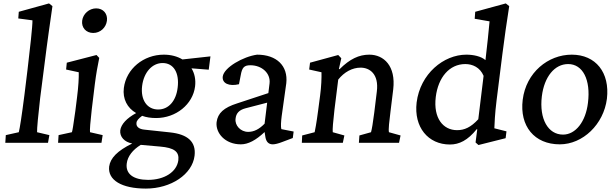

<svg xmlns="http://www.w3.org/2000/svg" viewBox="-20 -836 3605 1124"><path d="M11 0H261L269 -45L197 -62C196 -82 204 -166 215 -261L239 -448C260 -616 273 -700 287 -800L267 -816L90 -767L87 -728L170 -717C171 -687 155 -543 141 -427L123 -280C107 -155 96 -85 90 -62L14 -45Z M320 0H574L581 -45L507 -62C505 -74 509 -125 517 -194L535 -342C543 -405 551 -448 561 -497L545 -514L371 -469L367 -429L441 -413C442 -382 439 -328 431 -266L421 -186C409 -99 404 -70 401 -62L323 -45ZM461 -715C456 -674 484 -643 526 -643C567 -643 601 -674 606 -715C611 -755 585 -787 543 -787C502 -787 466 -755 461 -715Z M834 268C982 268 1106 184 1119 76C1129 -6 1079 -50 975 -61L826 -77C793 -80 776 -95 779 -117C780 -130 791 -142 812 -158C836 -149 864 -145 894 -145C1010 -145 1109 -225 1122 -330C1127 -370 1119 -407 1101 -436L1202 -428L1212 -506L1048 -488C1018 -506 981 -516 939 -516C820 -516 719 -433 705 -321C697 -257 725 -204 777 -174C722 -144 689 -109 684 -73C680 -35 709 -4 754 4C667 47 626 89 619 139C610 218 692 268 834 268ZM722 121C727 79 757 41 804 12L917 22C1000 29 1030 52 1024 102C1015 171 942 217 847 217C761 217 714 182 722 121ZM812 -333C822 -413 871 -467 932 -467C996 -467 1031 -410 1020 -323C1011 -245 967 -195 906 -195C841 -195 802 -251 812 -333Z M1390 9C1433 9 1478 -15 1529 -63L1534 -32C1539 -5 1553 9 1577 9C1590 9 1610 4 1633 -5L1694 -28L1699 -66L1627 -80C1623 -94 1625 -125 1629 -156L1656 -349C1667 -450 1600 -516 1485 -516C1404 -505 1291 -441 1284 -388C1279 -348 1321 -329 1379 -343L1389 -394C1397 -441 1409 -454 1446 -454C1513 -454 1565 -407 1558 -348L1551 -291L1369 -231C1290 -206 1255 -174 1248 -121C1241 -58 1297 9 1390 9ZM1359 -141C1362 -172 1379 -192 1417 -202L1544 -235L1529 -112C1497 -79 1466 -64 1433 -64C1388 -64 1354 -102 1359 -141Z M1747 0H1987L1996 -43L1928 -62C1926 -78 1930 -124 1938 -194L1960 -370C1995 -414 2042 -440 2091 -440C2144 -440 2199 -403 2186 -300L2171 -177C2163 -114 2157 -80 2152 -62L2084 -43L2081 0H2316L2325 -43L2257 -62C2253 -76 2259 -128 2266 -183L2282 -313C2298 -450 2227 -516 2142 -516C2082 -516 2028 -491 1968 -431L1964 -432L1978 -495L1960 -514L1795 -469L1790 -429L1862 -413C1863 -382 1861 -328 1854 -277L1842 -186C1832 -110 1825 -76 1822 -62L1749 -43Z M2781 13 2940 -27 2945 -67 2874 -85C2875 -110 2877 -168 2887 -248L2921 -519C2933 -616 2946 -702 2961 -800L2941 -816L2762 -767L2759 -726L2846 -711C2844 -682 2829 -541 2822 -484C2796 -507 2750 -516 2710 -516C2577 -516 2440 -404 2419 -236C2402 -92 2486 10 2614 10C2668 10 2718 -14 2771 -80L2774 -79L2764 -2ZM2531 -268C2545 -383 2611 -461 2704 -461C2746 -461 2790 -442 2811 -392L2780 -138C2736 -90 2698 -74 2656 -74C2574 -74 2516 -144 2531 -268Z M3257 9C3392 9 3514 -108 3533 -258C3551 -411 3468 -516 3327 -516C3189 -516 3060 -412 3040 -252C3021 -98 3108 9 3257 9ZM3152 -272C3166 -387 3227 -461 3306 -461C3392 -461 3439 -369 3422 -234C3409 -124 3350 -48 3276 -48C3189 -48 3136 -139 3152 -272Z"/></svg>

Font: TPK Tissa Web Medium
Style: Italic
Weight: 500
Italic angle: -7°
Designer: Jacques Le Bailly, Suppakit Chalermlarp | Katatrad Co.,Ltd.
Foundry: Jacques Le Bailly, Cadson Demak Co.,Ltd.
Version: Version 5.000;Glyphs 3.1.2 (3151)